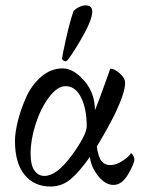

<svg xmlns="http://www.w3.org/2000/svg" viewBox="-20 -679 525 708"><path d="M294.9 -659.2Q320.3 -659.2 320.3 -636.7Q320.3 -604.5 276.9 -530.8Q233.4 -457 223.6 -453.1H220.7Q217.8 -453.1 213.4 -456.1Q209 -459 209 -461.9Q209 -471.7 223.1 -534.7Q237.3 -597.7 250 -634.8Q252.9 -642.6 267.6 -650.9Q282.2 -659.2 294.9 -659.2ZM336.9 -138.7Q342.8 -98.6 354.5 -84.5Q366.2 -70.3 386.7 -70.3Q409.2 -70.3 433.6 -86.9Q458 -103.5 462.9 -114.3Q467.8 -112.3 471.7 -104.5Q475.6 -96.7 475.6 -91.8Q475.6 -76.2 452.6 -36.6Q429.7 2.9 398.4 2.9Q368.2 2.9 341.8 -30.3Q315.4 -63.5 311.5 -100.6Q272.5 -44.9 240.2 -18.1Q208 8.8 166 8.8Q106.4 8.8 70.8 -34.2Q35.2 -77.1 35.2 -159.2Q35.2 -188.5 45.4 -231Q55.7 -273.4 75.7 -318.8Q95.7 -364.3 131.3 -395.5Q167 -426.8 210.9 -426.8Q251 -426.8 290.5 -381.3Q330.1 -335.9 330.1 -272.5Q341.8 -300.8 353 -332Q364.3 -363.3 374 -390.1Q383.8 -417 386.7 -425.8Q401.4 -425.8 421.4 -408.7Q441.4 -391.6 441.4 -373Q441.4 -337.9 404.3 -259.8Q393.6 -238.3 377 -208Q360.4 -177.7 348.6 -158.2ZM221.7 -361.3Q191.4 -361.3 160.6 -320.3Q129.9 -279.3 111.3 -221.2Q92.8 -163.1 92.8 -112.3Q92.8 -70.3 106.9 -50.3Q121.1 -30.3 143.6 -30.3Q189.5 -30.3 244.6 -106Q299.8 -181.6 299.8 -213.9Q299.8 -276.4 279.3 -318.8Q258.8 -361.3 221.7 -361.3Z"/></svg>

Font: Crimson Text
Style: Roman
Weight: 400
Version: Version 0.13